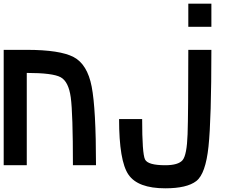

<svg xmlns="http://www.w3.org/2000/svg" viewBox="-20 -895 1290 1040"><path d="M1125 -875V-750H1000V-875ZM625 -250H750Q750 -62.5 765.6 -31.2Q781.2 0 875 0Q945.3 0 968.8 -27.3Q992.2 -54.7 996.1 -168Q1000 -281.2 1000 -625H1125Q1125 -250 1109.4 -101.6Q1093.8 46.9 1043 85.9Q992.2 125 875 125Q726.6 125 675.8 50.8Q625 -23.4 625 -250ZM125 0H0V-625H125Q304.7 -625 378.9 -585.9Q453.1 -546.9 476.6 -425.8Q500 -304.7 500 0H375Q375 -281.2 363.3 -367.2Q351.6 -453.1 308.6 -476.6Q265.6 -500 125 -500Z"/></svg>

Font: CraftyPE
Style: Regular
Weight: 400
Designer: Erek Butcher
Foundry: Haunted Coop
Version: Version 0.018;April 4, 2024;FontCreator 15.0.0.2962 64-bit